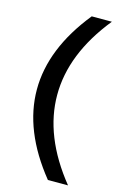

<svg xmlns="http://www.w3.org/2000/svg" viewBox="-131 -728 633 986"><g transform="rotate(15 186.0 -235.0)"><path d="M229 200H336C219 55 162 -90 162 -235C162 -380 219 -525 336 -670H229C112 -525 54 -380 54 -235C54 -90 112 55 229 200Z"/></g></svg>

Font: LT Wave Alt Medium
Style: Regular
Weight: 500
Designer: Daniel Lyons
Version: Version 2.5 (Glyphs App)